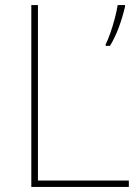

<svg xmlns="http://www.w3.org/2000/svg" viewBox="-20 -734 546 754"><path d="M103 0V-714H129V-25H486V0ZM471 -708Q462 -669 447.5 -629Q433 -589 412 -554H395V-560Q403 -575 413 -603.5Q423 -632 431 -662.5Q439 -693 442 -714H471Z"/></svg>

Font: Noto Sans Myanmar UI Thin
Style: Regular
Weight: 100
Designer: Monotype Design Team
Foundry: Monotype Imaging Inc.
Version: Version 2.103; ttfautohint (v1.8.4.7-5d5b)